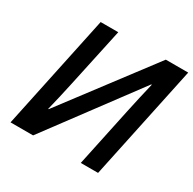

<svg xmlns="http://www.w3.org/2000/svg" viewBox="-157 -876 1046 1039"><g transform="rotate(30 366.0 -357.0)"><path d="M34 0H175L591 -559L594 -558Q584 -517 572.5 -466Q561 -415 551 -368L473 0H581L732 -714H592L177 -165H174Q182 -196 194.5 -250.5Q207 -305 216 -347L295 -714H185Z"/></g></svg>

Font: Noto Sans UI Medium
Style: Italic
Weight: 500
Italic angle: -12°
Designer: Monotype Design Team
Foundry: Monotype Imaging Inc.
Version: Version 1.901